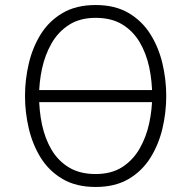

<svg xmlns="http://www.w3.org/2000/svg" viewBox="-20 -732 760 764"><path d="M109.5 -325.5V-373.5H610.5V-325.5ZM360.5 12Q283 12 229 -19.8Q175 -51.5 142.2 -104.2Q109.5 -157 94.5 -221Q79.5 -285 79.5 -350Q79.5 -415 94.5 -479Q109.5 -543 142.2 -595.8Q175 -648.5 229 -680.2Q283 -712 360.5 -712Q438 -712 491.8 -680.2Q545.5 -648.5 578.5 -595.8Q611.5 -543 626.5 -479Q641.5 -415 641.5 -350Q641.5 -285 626.5 -221Q611.5 -157 578.5 -104.2Q545.5 -51.5 491.8 -19.8Q438 12 360.5 12ZM360.5 -39.5Q423.5 -39.5 466.5 -67.2Q509.5 -95 535.8 -141Q562 -187 573.8 -241.8Q585.5 -296.5 585.5 -350Q585.5 -409 573.8 -464.2Q562 -519.5 535.8 -564Q509.5 -608.5 466.5 -634.8Q423.5 -661 360.5 -661Q298 -661 254.8 -633.2Q211.5 -605.5 185.2 -559.5Q159 -513.5 147.2 -458.8Q135.5 -404 135.5 -350Q135.5 -291.5 147.2 -236Q159 -180.5 185.2 -136Q211.5 -91.5 254.8 -65.5Q298 -39.5 360.5 -39.5Z"/></svg>

Font: Overpass ExtraLight
Style: Regular
Weight: 250
Designer: Delve Withrington, Dave Bailey, Thomas Jockin
Foundry: Delve Fonts LLC
Version: Version 4.000